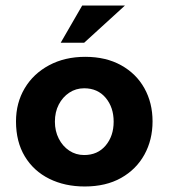

<svg xmlns="http://www.w3.org/2000/svg" viewBox="-20 -664 611 696"><path d="M38 -224Q38 -291 69.5 -344Q101 -397 158 -427.5Q215 -458 289 -458Q364 -458 419 -427.5Q474 -397 503.5 -344Q533 -291 533 -224Q533 -157 503.5 -103.5Q474 -50 419 -19Q364 12 287 12Q215 12 158.5 -16Q102 -44 70 -97Q38 -150 38 -224ZM179 -223Q179 -189 193 -161.5Q207 -134 231 -118Q255 -102 285 -102Q334 -102 363 -136.5Q392 -171 392 -223Q392 -275 363 -309.5Q334 -344 285 -344Q255 -344 231 -328Q207 -312 193 -285Q179 -258 179 -223ZM433 -644 285 -509H200L278 -644Z"/></svg>

Font: Reem Kufi Fun
Style: Bold
Weight: 700
Designer: Khaled Hosny
Version: Version 1.005